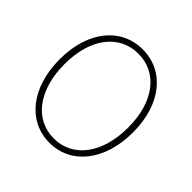

<svg xmlns="http://www.w3.org/2000/svg" viewBox="-190 -910 1093 1093"><g transform="rotate(45 357.0 -363.0)"><path d="M357 13C529 13 652 -136 652 -365C652 -594 529 -739 357 -739C185 -739 62 -594 62 -365C62 -136 185 13 357 13ZM357 -22C204 -22 101 -157 101 -365C101 -573 204 -704 357 -704C510 -704 613 -573 613 -365C613 -157 510 -22 357 -22Z"/></g></svg>

Font: Noto Sans Japanese Thin
Style: Regular
Weight: 100
Designer: Ryoko NISHIZUKA (kana & ideographs); Paul D. Hunt (Latin, Greek & Cyrillic); Wenlong ZHANG (bopomofo); Sandoll Communica
Foundry: Adobe Systems Incorporated
Version: Version 1.000;PS 1;hotconv 1.0.78;makeotf.lib2.5.61930